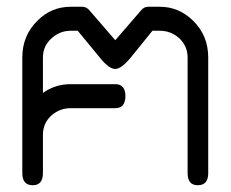

<svg xmlns="http://www.w3.org/2000/svg" viewBox="-20 -548 682 568"><path d="M565 0Q535 0 535 -36V-378Q535 -413 508 -437Q484 -457 453 -457H431L367 -378Q339 -344 321 -344Q302 -344 275 -378L210 -457H189Q158 -457 134 -436Q107 -413 107 -378V-273Q143 -299 189 -299H321Q351 -299 351 -264Q351 -228 321 -228H189Q158 -228 134 -208Q107 -185 107 -149V-36Q107 0 77 0Q46 0 46 -36V-378Q46 -443 91 -487Q132 -528 189 -528H223Q236 -528 245 -517L321 -429L397 -517Q406 -528 418 -528H453Q509 -528 551 -487Q596 -443 596 -378V-36Q596 0 565 0Z"/></svg>

Font: LuenTai2017
Style: Regular
Weight: 400
Designer: LuenTai
Foundry: Microsoft Corpration
Version: Version 1.00 November 27, 2016, initial release